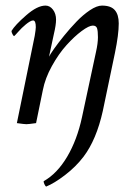

<svg xmlns="http://www.w3.org/2000/svg" viewBox="-20 -445 505 694"><path d="M351.6 -43.9Q328.6 59.6 282.2 121.1Q253.9 158.2 214.8 188Q175.8 217.8 146.5 229.5Q143.6 227.1 140.6 220.9Q137.7 214.8 137.7 210Q186.5 182.6 222.7 121.6Q258.8 60.5 276.4 -21.5L327.1 -257.8Q334 -288.6 334 -310.5Q334 -333 330.8 -342.8Q327.6 -352.5 315.4 -352.5Q301.8 -352.5 275.1 -332.8Q248.5 -313 220.5 -282Q192.4 -251 167.7 -206.5Q143.1 -162.1 134.8 -119.1Q130.9 -99.6 110.4 0Q83 3.9 75.2 3.9Q68.4 3.9 41 0L105.5 -315.4Q109.4 -338.9 109.4 -346.7Q109.4 -371.1 99.6 -371.1Q94.7 -371.1 87.6 -366.9Q80.6 -362.8 73.5 -356.9Q66.4 -351.1 58.8 -343.8Q51.3 -336.4 46.1 -330.3Q41 -324.2 36.1 -319.3L31.2 -314.5Q28.8 -314.5 25.1 -321.5Q21.5 -328.6 21.5 -333Q34.2 -354.5 74.5 -389.6Q114.7 -424.8 144.5 -424.8Q160.2 -424.8 171.4 -410.2Q182.6 -395.5 182.6 -374Q182.6 -355 174.8 -322.3L157.2 -240.2Q161.6 -249 175.5 -268.8Q189.5 -288.6 211.4 -315.7Q233.4 -342.8 256.6 -366.9Q279.8 -391.1 304.9 -408Q330.1 -424.8 348.6 -424.8Q380.9 -424.8 395 -408.4Q409.2 -392.1 409.2 -360.4Q409.2 -320.3 395.5 -253.9Z"/></svg>

Font: Amiri
Style: Slanted
Weight: 400
Italic angle: 9°
Designer: Khaled Hosny
Version: Version 000.107